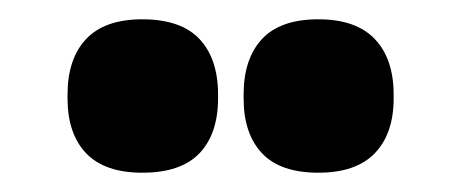

<svg xmlns="http://www.w3.org/2000/svg" viewBox="-20 -710 478 199"><path d="M127.5 -531Q88.5 -531 69.2 -551.2Q50 -571.5 50 -608V-612Q50 -649 69.2 -669.5Q88.5 -690 127.5 -690Q167.5 -690 186.8 -669.5Q206 -649 206 -612V-608Q206 -571.5 186.8 -551.2Q167.5 -531 127.5 -531ZM310 -531Q270.5 -531 251.5 -551.2Q232.5 -571.5 232.5 -608V-612Q232.5 -649 251.5 -669.5Q270.5 -690 310 -690Q349 -690 368.5 -669.5Q388 -649 388 -612V-608Q388 -571.5 368.5 -551.2Q349 -531 310 -531Z"/></svg>

Font: Anek Odia Medium ExtraBold
Style: Regular
Weight: 800
Version: Version 1.003